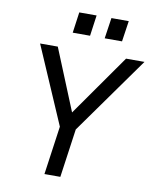

<svg xmlns="http://www.w3.org/2000/svg" viewBox="-96 -974 847 1047"><g transform="rotate(10 327.0 -450.5)"><path d="M223 0 261 -269 76 -697H174L313 -357L552 -697H654L349 -269L311 0ZM418 -786 435 -901H531L514 -786ZM241 -786 257 -901H353L337 -786Z"/></g></svg>

Font: Hanken Grotesk
Style: Italic
Weight: 400
Italic angle: -8°
Designer: Alfredo Marco Pradil
Foundry: Hanken Design Co.
Version: Version 3.013